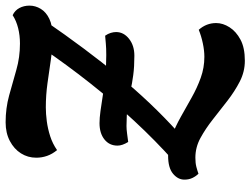

<svg xmlns="http://www.w3.org/2000/svg" viewBox="-124 -615 891 683"><g transform="rotate(-90 321.5 -273.5)"><path d="M194 -87 89 -100Q163 -166 232.5 -241Q302 -316 367.5 -399Q433 -482 493 -570L589 -559Q490 -415 394.5 -298.5Q299 -182 194 -87ZM447 152Q408 152 373 134Q338 116 304.5 90Q271 64 238 38Q205 12 172 -6Q139 -24 102 -24Q83 -24 69.5 -20.5Q56 -17 45 -13Q36 -22 30 -34.5Q24 -47 24 -63Q24 -86 45 -103.5Q66 -121 109 -121Q145 -121 179 -108Q213 -95 247 -76Q281 -57 315.5 -37.5Q350 -18 386 -5Q422 8 461 8Q483 8 509 2.5Q535 -3 557 -12Q581 15 581 50Q581 74 566 97.5Q551 121 522 136.5Q493 152 447 152ZM465 -241Q426 -241 396 -245Q366 -249 339 -255Q312 -261 282.5 -265Q253 -269 215 -269Q203 -269 188.5 -267Q174 -265 158 -263Q145 -284 145 -301Q145 -330 167 -347.5Q189 -365 225 -365Q243 -365 268.5 -361.5Q294 -358 325.5 -353Q357 -348 392.5 -344.5Q428 -341 467 -341Q491 -341 507.5 -342.5Q524 -344 536 -345Q543 -335 546 -325Q549 -315 549 -306Q549 -279 525 -260Q501 -241 465 -241ZM129 -516Q115 -533 108.5 -551.5Q102 -570 102 -590Q102 -620 117.5 -644.5Q133 -669 161.5 -684Q190 -699 228 -699Q278 -699 323.5 -686.5Q369 -674 414 -661Q459 -648 508 -648Q537 -648 563 -654.5Q589 -661 609 -674Q626 -666 634.5 -650Q643 -634 643 -614Q643 -593 631.5 -574Q620 -555 596 -543.5Q572 -532 534 -532Q493 -532 451.5 -538Q410 -544 367.5 -550Q325 -556 281 -556Q258 -556 231.5 -552.5Q205 -549 178.5 -540.5Q152 -532 129 -516Z"/></g></svg>

Font: Sansita Swashed Light SemiBold
Style: Regular
Weight: 600
Version: Version 1.003